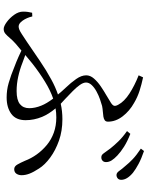

<svg xmlns="http://www.w3.org/2000/svg" viewBox="100 -888 800 1040"><g transform="rotate(90 500.0 -368.0)"><path d="M388 -719 399 -743Q437 -735 471.5 -724Q506 -713 538 -694Q581 -670 610 -632.5Q639 -595 639 -553Q639 -541 631.5 -535.5Q624 -530 611.5 -528Q599 -526 584 -525Q569 -524 554 -521Q539 -517 517.5 -509.5Q496 -502 475 -490.5Q454 -479 440.5 -464.5Q427 -450 427 -434Q427 -419 440.5 -400Q454 -381 474.5 -361Q495 -341 516 -321Q530 -309 542 -297Q582 -306 626 -306Q689 -306 741.5 -287.5Q794 -269 833.5 -240Q873 -211 893 -179Q912 -150 920.5 -128Q929 -106 929 -85Q929 -69 921 -57Q913 -45 896 -45Q881 -45 871 -62.5Q861 -80 851 -103Q838 -137 816.5 -167Q795 -197 765.5 -221.5Q736 -246 698.5 -259.5Q661 -273 616 -273Q591 -273 567 -269Q598 -232 613 -196Q631 -152 631 -107Q631 -54 596.5 -29Q562 -4 508 -4Q489 -4 469.5 -6.5Q450 -9 429.5 -15Q409 -21 386 -29Q353 -41 314 -57Q285 -69 254 -84Q235 -69 217 -53Q199 -37 186.5 -22Q174 -7 163 2.5Q152 12 137 12Q122 12 99.5 -4.5Q77 -21 60 -45Q43 -69 43 -93Q43 -107 44.5 -118.5Q46 -130 49 -142L69 -143Q76 -113 91.5 -91Q107 -69 123 -69Q131 -69 140 -72.5Q149 -76 164.5 -86Q180 -96 207 -114Q260 -150 310.5 -184.5Q361 -219 411 -246Q451 -268 492 -282Q475 -303 455 -324Q428 -352 408 -380.5Q388 -409 388 -435Q388 -457 405.5 -477Q423 -497 448 -514Q473 -531 497.5 -545Q522 -559 537 -569Q551 -578 553 -586.5Q555 -595 547 -609Q530 -641 487 -669Q444 -697 388 -719ZM514 -256Q468 -240 423 -212Q375 -183 324 -143Q302 -125 278 -105Q298 -97 319 -90Q357 -75 396 -66.5Q435 -58 473 -58Q522 -58 544 -76Q566 -94 566 -126Q566 -158 552 -192Q541 -220 514 -256ZM784 -566Q769 -585 746.5 -608.5Q724 -632 690 -656L705 -674Q746 -658 774.5 -640Q803 -622 822 -604Q840 -587 849 -572.5Q858 -558 858 -542Q858 -530 850 -523Q842 -516 830 -517Q819 -517 809.5 -531Q800 -545 784 -566ZM879 -647Q863 -667 842 -687Q821 -707 785 -731L798 -748Q839 -734 868 -718.5Q897 -703 916 -688Q954 -656 954 -625Q954 -612 946 -605.5Q938 -599 928 -599Q916 -599 906 -613.5Q896 -628 879 -647Z"/></g></svg>

Font: Early Summer Mincho
Style: Regular
Weight: 400
Designer: GuiWonder
Version: Version 1.002